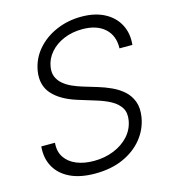

<svg xmlns="http://www.w3.org/2000/svg" viewBox="-111 -827 821 928"><g transform="rotate(-15 299.0 -363.0)"><path d="M251 12.2Q176.8 12.2 126.2 -12.2Q75.7 -36.6 51.5 -80.6Q27.3 -124.5 32.7 -182.1H101.1Q97.2 -138.7 117.2 -108.9Q137.2 -79.1 174.6 -63.7Q211.9 -48.3 261.2 -48.3Q315.4 -48.3 360.8 -66.7Q406.2 -85 436 -117.9Q465.8 -150.9 473.1 -194.3Q479.5 -231.4 464.1 -256.6Q448.7 -281.7 417.5 -298.8Q386.2 -315.9 343.3 -328.6L259.3 -354.5Q178.2 -379.9 138.7 -424.8Q99.1 -469.7 110.4 -539.6Q120.6 -598.6 159.2 -643.3Q197.8 -688 255.9 -712.9Q314 -737.8 381.3 -737.8Q449.2 -737.8 496.8 -712.6Q544.4 -687.5 567.6 -643.3Q590.8 -599.1 585 -542H520.5Q522.5 -605.5 482.4 -641.8Q442.4 -678.2 370.1 -678.2Q319.3 -678.2 277.6 -660.6Q235.8 -643.1 209 -612.3Q182.1 -581.5 175.8 -542.5Q170.9 -513.7 179.9 -492.2Q189 -470.7 207.5 -455.1Q226.1 -439.5 250 -428.7Q273.9 -418 299.3 -410.2L372.1 -388.2Q404.8 -378.4 437.3 -363.5Q469.7 -348.6 494.9 -326.2Q520 -303.7 532.2 -271Q544.4 -238.3 537.1 -192.9Q527.3 -134.3 489.7 -87.9Q452.1 -41.5 391.6 -14.6Q331.1 12.2 251 12.2Z"/></g></svg>

Font: Inter Tight Light
Style: Italic
Weight: 300
Italic angle: -9.39999°
Designer: Rasmus Andersson
Foundry: rsms
Version: Version 3.004